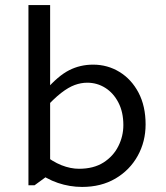

<svg xmlns="http://www.w3.org/2000/svg" viewBox="-20 -730 654 758"><path d="M177.9 -710V-43.4L116.5 1.4H92.3V-710ZM145.6 -124.8Q187.3 -91.7 222.9 -77.7Q258.5 -63.7 291.8 -63.7Q349.6 -63.7 388.5 -88.4Q427.3 -113.2 447.1 -152.7Q467 -192.2 467 -236.2Q467 -287.5 447.4 -325.2Q427.9 -362.8 395.7 -383.1Q363.4 -403.5 324.3 -403.5Q300 -403.5 275.2 -394.5Q250.4 -385.5 221.2 -362.9Q191.9 -340.2 153.3 -297.7L160.7 -374.5Q209.5 -430.6 252.9 -452.7Q296.3 -474.8 347.7 -474.8Q404.7 -474.8 451.9 -445.9Q499.1 -417 527 -364Q554.8 -311 554.8 -238.9Q554.8 -170.7 523.5 -114.5Q492.1 -58.2 435.8 -25.1Q379.4 8 304.2 8Q255.5 8 208.7 -7.8Q162 -23.5 117.9 -57.8Z"/></svg>

Font: Intel One Mono Light
Style: Regular
Weight: 300
Monospace: yes
Designer: Fred Shallcrass
Foundry: Frere-Jones Type LLC
Version: Version 1.004